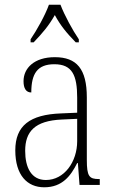

<svg xmlns="http://www.w3.org/2000/svg" viewBox="-20 -786 486 816"><path d="M110 -619V-606H123C161 -646 187 -676 213 -722C238 -676 263 -646 302 -606H315V-619C289 -657 254 -721 237 -766H188C172 -721 136 -657 110 -619ZM168 10C245 10 281 -39 308 -93H311L318 0H404V-25H401C359 -25 349 -36 349 -107V-372C349 -493 306 -543 213 -543C125 -543 80 -496 80 -441C80 -410 91 -393 113 -393C113 -473 139 -513 211 -513C287 -513 308 -466 308 -371V-307L239 -304C107 -299 45 -252 45 -147C45 -41 96 10 168 10ZM175 -21C113 -21 87 -74 87 -145C87 -226 127 -273 243 -278L308 -281V-186C308 -98 253 -21 175 -21Z"/></svg>

Font: Noto Serif Armenian Condensed ExtraLight
Style: Regular
Weight: 200
Width: 3
Designer: Monotype Design Team
Foundry: Monotype Imaging Inc.
Version: Version 2.008